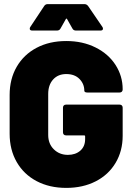

<svg xmlns="http://www.w3.org/2000/svg" viewBox="-20 -908 646 936"><path d="M27 -256V-445Q27 -523 61.5 -582.5Q96 -642 158.5 -675Q221 -708 303 -708Q383 -708 446 -676.5Q509 -645 543.5 -591Q578 -537 578 -473V-472Q578 -465 574 -461Q570 -457 563 -457H406Q391 -457 391 -466Q391 -499 367.5 -523Q344 -547 303 -547Q263 -547 239 -520.5Q215 -494 215 -450V-250Q215 -207 242.5 -180Q270 -153 311 -153Q348 -153 371.5 -173.5Q395 -194 395 -230V-243Q395 -248 390 -248H302Q295 -248 291 -252Q287 -256 287 -263V-383Q287 -390 291 -394Q295 -398 302 -398H563Q570 -398 574 -394Q578 -390 578 -383V-246Q578 -172 543.5 -114Q509 -56 446.5 -24Q384 8 303 8Q221 8 158.5 -25Q96 -58 61.5 -118Q27 -178 27 -256ZM213 -888H391Q403 -888 410 -878L479 -777Q482 -773 482 -768Q482 -759 469 -759H351Q338 -759 333 -769L307 -815Q304 -820 301 -815L275 -769Q270 -759 257 -759H138Q125 -759 125 -768Q125 -773 128 -777L195 -878Q201 -888 213 -888Z"/></svg>

Font: Barlow Black
Style: Regular
Weight: 900
Designer: Jeremy Tribby
Foundry: Tribby Type
Version: Version 1.422